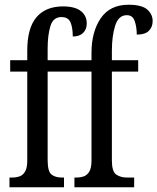

<svg xmlns="http://www.w3.org/2000/svg" viewBox="-20 -790 664 810"><path d="M20 0V-41H32Q48 -41 62.5 -46Q77 -51 86 -66.5Q95 -82 95 -113V-488H23V-536H95V-576Q95 -672 134 -717.5Q173 -763 246 -763Q296 -763 321 -743.5Q346 -724 346 -691Q346 -666 330.5 -651Q315 -636 287 -636Q287 -673 277.5 -695.5Q268 -718 239 -718Q204 -718 192.5 -679.5Q181 -641 181 -585V-536H366V-567Q366 -656 405 -713Q444 -770 522 -770Q578 -770 601 -750Q624 -730 624 -701Q624 -676 608 -660Q592 -644 557 -644Q557 -675 548.5 -700.5Q540 -726 515 -726Q480 -726 466 -682Q452 -638 452 -576V-536H563V-488H452V-113Q452 -66 470.5 -53.5Q489 -41 515 -41H546V0H294V-41H303Q319 -41 333.5 -46Q348 -51 357 -66.5Q366 -82 366 -113V-488H181V-115Q181 -67 197 -54Q213 -41 241 -41H250V0Z"/></svg>

Font: Noto Serif ExtraCondensed
Style: Regular
Weight: 400
Width: 2
Designer: Monotype Design Team
Foundry: Monotype Imaging Inc.
Version: Version 2.015